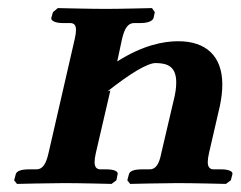

<svg xmlns="http://www.w3.org/2000/svg" viewBox="-20 -454 595 475"><path d="M217 -75 253 -230 246 -228C303 -273 345 -298 365 -298C396 -298 416 -288 416 -250C416 -237 414 -222 409 -203L379 -75C374 -49 366 -35 350 -35H331C312 -35 301 -31 299 -23L295 -8L302 1C302 1 384 -1 419 -1C458 -1 539 1 539 1L551 -8L555 -23C557 -31 543 -35 528 -35H509C498 -35 494 -42 494 -53C494 -59 495 -66 497 -75L524 -192C528 -211 530 -229 530 -245C530 -315 490 -352 421 -352C384 -352 333 -342 270 -302L282 -358C288 -383 296 -397 312 -397H328C346 -397 358 -402 360 -410L363 -424L356 -434C356 -434 277 -432 242 -432C204 -432 123 -434 123 -434L111 -424L107 -410C105 -402 119 -397 134 -397H153C164 -397 168 -391 168 -380C168 -374 167 -367 165 -358L100 -75C94 -49 86 -35 70 -35H51C33 -35 21 -31 19 -23L15 -8L22 1C22 1 104 -1 139 -1C178 -1 256 1 256 1L268 -8L271 -23C273 -31 260 -35 244 -35H229C218 -35 214 -42 214 -53C214 -59 215 -66 217 -75Z"/></svg>

Font: Linux Libertine O
Style: Bold Italic
Weight: 700
Italic angle: -11.5°
Designer: Philipp H. Poll
Foundry: Philipp H. Poll
Version: Version 4.1.0